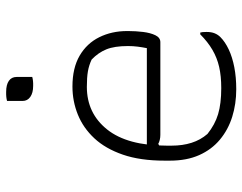

<svg xmlns="http://www.w3.org/2000/svg" viewBox="-104 -694 807 640"><g transform="rotate(-90 300.0 -373.5)"><path d="M332 -536Q394 -536 435 -512Q476 -488 496.5 -446.5Q517 -405 517 -354V-350Q517 -325 514 -300.5Q511 -276 503 -259.5Q495 -243 480 -243H171Q162 -243 154 -245Q146 -247 141 -250L126 -241L122 -288H460Q463 -303 465 -318.5Q467 -334 467 -351Q467 -396 456 -423Q445 -450 422 -472Q403 -481 382.5 -484.5Q362 -488 331 -488Q243 -488 189 -420.5Q135 -353 135 -222V-205Q135 -169 144.5 -139Q154 -109 174 -86Q205 -61 240 -50.5Q275 -40 327 -40Q367 -40 397.5 -47Q428 -54 454.5 -69.5Q481 -85 506 -110H512Q513 -107 513.5 -102Q514 -97 514 -89Q514 -73 509.5 -62Q505 -51 497 -43Q481 -27 455.5 -15Q430 -3 396.5 3.5Q363 10 323 10Q274 10 231 -3.5Q188 -17 155 -44.5Q122 -72 103.5 -113.5Q85 -155 85 -211V-229Q85 -310 105 -368Q125 -426 159.5 -463Q194 -500 238.5 -518Q283 -536 332 -536ZM284 -754Q287 -755 290.5 -755.5Q294 -756 297.5 -756.5Q301 -757 305.5 -757Q310 -757 314 -757Q338 -757 351 -748Q364 -739 364 -722V-670Q361 -669 357.5 -668.5Q354 -668 350.5 -667.5Q347 -667 343 -667Q339 -667 334 -667Q311 -667 297.5 -676.5Q284 -686 284 -702Z"/></g></svg>

Font: Recursive Casual Light
Style: Regular
Weight: 300
Version: Version 1.047